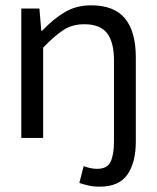

<svg xmlns="http://www.w3.org/2000/svg" viewBox="-20 -518 590 721"><path d="M60 0H142V-339Q185 -384 218.5 -405.5Q252 -427 296 -427Q356 -427 382 -393.5Q408 -360 408 -291V14Q408 62 395.5 89Q383 116 345 116Q331 116 318 113Q305 110 294 106L278 169Q292 174 311.5 178.5Q331 183 354 183Q427 183 458.5 137.5Q490 92 490 14V-302Q490 -399 449.5 -448.5Q409 -498 322 -498Q265 -498 221 -471Q177 -444 139 -403H135L128 -486H60Z"/></svg>

Font: Codetta
Style: Regular
Weight: 400
Italic angle: -11°
Designer: Ulrich Proeller
Foundry: PROSA GmbH
Version: Version 2.00;September 29, 2018;FontCreator 11.5.0.2427 64-b